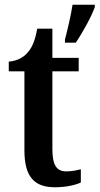

<svg xmlns="http://www.w3.org/2000/svg" viewBox="-20 -780 420 810"><path d="M254 -600H300C328 -642 365 -708 380 -750V-760H286C279 -713 265 -656 254 -613ZM212 10C263 10 302 -1 321 -10V-66C302 -61 282 -57 259 -57C218 -57 201 -85 201 -151V-479H312V-536H201V-659H137C128 -609 116 -581 98 -560C81 -539 54 -523 17 -520V-479H83V-146C83 -30 128 10 212 10Z"/></svg>

Font: Noto Serif Condensed Semi
Style: Regular
Weight: 600
Width: 3
Designer: Monotype Design Team
Foundry: Monotype Imaging Inc.
Version: Version 1.002